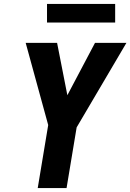

<svg xmlns="http://www.w3.org/2000/svg" viewBox="-20 -952 660 972"><path d="M171 0 224 -319 110 -735H269L321 -470L461 -735H620L368 -307L317 0ZM563 -838H218V-932H563Z"/></svg>

Font: Iosevka Heavy Extended Oblique
Style: Regular
Weight: 900
Width: 7
Italic angle: -9°
Monospace: yes
Designer: Belleve Invis
Foundry: Belleve Invis
Version: Version 32.5.0; ttfautohint (v1.8.4)